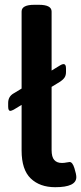

<svg xmlns="http://www.w3.org/2000/svg" viewBox="-20 -773 338 800"><path d="M298 -35Q298 7 210 7Q146 7 108 -29.5Q70 -66 70 -146V-336L37 -316Q27 -311 23 -311Q14 -311 14 -329V-344Q14 -371 37 -384L70 -404V-725Q70 -753 123 -753H142Q195 -753 195 -725V-479L231 -501Q239 -506 245 -506Q255 -506 255 -488V-473Q255 -459 249 -450Q243 -441 231 -433L195 -411V-148Q195 -119 206 -106.5Q217 -94 238 -94Q248 -94 257 -96Q266 -98 270 -98Q282 -98 290 -72.5Q298 -47 298 -35Z"/></svg>

Font: Asap-SemiBold
Style: Regular
Weight: 600
Designer: Pablo Cosgaya
Foundry: Omnibus-Type
Version: Version 2.000; ttfautohint (v1.8)